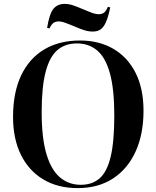

<svg xmlns="http://www.w3.org/2000/svg" viewBox="-20 -952 803 986"><path d="M379 14Q277 14 202.5 -30.5Q128 -75 87.5 -157Q47 -239 47 -351Q47 -477 88.5 -564.5Q130 -652 207 -698Q284 -744 391 -744Q489 -744 562.5 -701Q636 -658 676.5 -577.5Q717 -497 717 -383Q717 -263 676.5 -174Q636 -85 560.5 -35.5Q485 14 379 14ZM395 -3Q454 -3 492 -36.5Q530 -70 548.5 -148Q567 -226 567 -359Q567 -492 545 -573.5Q523 -655 480 -692Q437 -729 375 -729Q315 -729 275 -695Q235 -661 214.5 -583.5Q194 -506 194 -376Q194 -243 218.5 -161Q243 -79 288 -41Q333 -3 395 -3ZM457 -790Q435 -790 414 -796.5Q393 -803 363 -816Q322 -833 307.5 -837.5Q293 -842 282 -842Q267 -842 256 -835.5Q245 -829 234 -806L222 -809Q233 -879 253.5 -905.5Q274 -932 312 -932Q333 -932 354 -925Q375 -918 403 -906Q441 -890 457 -884.5Q473 -879 487 -879Q503 -879 513.5 -886.5Q524 -894 534 -917L546 -914Q536 -864 523.5 -837Q511 -810 495 -800Q479 -790 457 -790Z"/></svg>

Font: Literata 72pt SemiBold
Style: Regular
Weight: 600
Designer: Latin by Veronika Burian and Jose Scaglione. Greek by Irene Vlachou. Cyrillic by Vera Evstafieva.
Foundry: TypeTogether
Version: Version 3.002